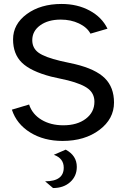

<svg xmlns="http://www.w3.org/2000/svg" viewBox="-20 -700 636 970"><path d="M312 56Q368 86 368 143Q368 190 334.5 220Q301 250 248 250L208 216Q302 216 302 147Q302 100 252 82ZM556 -182Q556 -99 482 -43.5Q408 12 296 12Q202 12 133 -30.5Q64 -73 40 -146L127 -172Q143 -123 189.5 -95Q236 -67 300 -67Q370 -67 413.5 -100Q457 -133 457 -186Q457 -226 427 -250.5Q397 -275 323 -294L238 -313Q135 -340 90.5 -383.5Q46 -427 46 -501Q46 -578 115.5 -629Q185 -680 291 -680Q371 -680 433 -646.5Q495 -613 523 -555L437 -530Q420 -562 379 -581.5Q338 -601 287 -601Q223 -601 183 -572Q143 -543 143 -497Q143 -457 174.5 -434Q206 -411 286 -392L359 -376Q463 -351 509.5 -305Q556 -259 556 -182Z"/></svg>

Font: Atkinson Hyperlegible Pro
Style: Regular
Weight: 400
Designer: Elliott Scott, Megan Eiswerth, Linus Boman, Theodore Petrosky, Jacob Perez
Foundry: Braille Institute
Version: Version 1.5.1